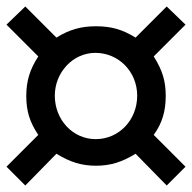

<svg xmlns="http://www.w3.org/2000/svg" viewBox="-46 -562 592 592"><path d="M377 -267C377 -192 321 -133 249 -133C179 -133 123 -192 123 -267C123 -339 179 -399 248 -399C320 -399 377 -341 377 -267ZM526 -48 428 -146C454 -182 465 -219 465 -266C465 -312 455 -345 428 -388L526 -486L468 -542L372 -446C332 -471 297 -481 250 -481C204 -481 168 -471 128 -446L32 -542L-26 -486L72 -388C46 -348 35 -312 35 -266C35 -219 46 -185 72 -146L-26 -48L32 10L128 -88C170 -62 206 -51 250 -51C294 -51 330 -62 372 -88L468 10Z"/></svg>

Font: XITS Math
Style: Bold
Weight: 700
Designer: MicroPress Inc., with final additions and corrections provided by Coen Hoffman, Elsevier (retired)
Version: Version 1.302